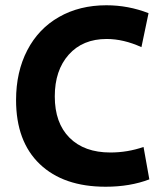

<svg xmlns="http://www.w3.org/2000/svg" viewBox="-20 -696 634 729"><path d="M41 -316Q41 -423 83.5 -505Q126 -587 204 -631.5Q282 -676 384 -676Q467 -676 544 -646L517 -517Q449 -548 385 -548Q294 -548 241 -488.5Q188 -429 188 -330Q188 -229 244 -173Q300 -117 399 -117Q464 -117 525 -138L547 -15Q474 13 381 13Q221 13 131 -73Q41 -159 41 -316Z"/></svg>

Font: Secular One
Style: Regular
Weight: 400
Designer: Michal Sahar
Foundry: Hagilda
Version: Version 1.000